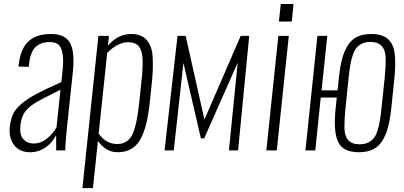

<svg xmlns="http://www.w3.org/2000/svg" viewBox="-20 -759 2039 969"><path d="M149.9 -34.7Q184.6 -34.7 214.4 -57.6Q244.1 -80.6 265.1 -115.7L285.2 -306.2Q180.7 -254.4 152.8 -236.8Q108.9 -208 94.7 -173.8Q85.9 -153.8 83 -124.5Q78.1 -77.6 98.1 -56.2Q118.2 -34.7 149.9 -34.7ZM132.3 9.3Q80.1 9.3 52 -25.9Q23.9 -61 29.3 -117.2Q33.7 -155.8 44.9 -181.4Q56.2 -207 86.4 -233.4Q116.7 -259.8 162.4 -284.2Q208 -308.6 289.6 -344.7L293.9 -386.2Q301.8 -448.2 296.4 -483.9Q291 -519.5 275.9 -533.2Q260.7 -546.9 230.5 -546.9Q211.4 -546.9 196 -542.5Q180.7 -538.1 165.5 -527.1Q150.4 -516.1 140.4 -493.4Q130.4 -470.7 127 -438L125 -421.9L73.7 -422.9Q73.7 -423.8 74.5 -430.7Q75.2 -437.5 75.2 -438.5Q85.9 -517.6 126 -552.5Q166 -587.4 236.8 -587.4Q309.1 -587.4 333.7 -542Q358.4 -496.6 347.2 -391.6L316.4 -100.6Q308.6 -15.1 309.1 0H263.7Q263.2 -65.4 263.2 -76.7Q244.6 -39.1 209.5 -14.9Q174.3 9.3 132.3 9.3Z M571.8 -32.2Q624 -32.2 647.2 -78.6Q670.4 -125 682.1 -236.3L693.8 -349.1Q701.7 -417.5 699.5 -461.2Q697.3 -504.9 680.2 -525.4Q663.1 -545.9 626.5 -545.9Q574.7 -545.9 521 -492.2L478 -84.5Q515.6 -32.2 571.8 -32.2ZM396 190.4 476.6 -578.1H529.8L524.9 -528.8Q575.2 -587.4 641.6 -587.4Q693.4 -587.4 720 -557.6Q746.6 -527.8 750.2 -474.9Q753.9 -421.9 747.1 -348.6L735.4 -237.8Q722.2 -110.8 685.5 -50.8Q648.9 9.3 573.7 9.3Q514.2 9.3 474.1 -47.9L449.2 190.4Z M810.5 0 876 -578.1H917L1011.7 -155.3L1194.8 -578.1H1237.8L1181.6 0H1135.3L1179.7 -442.9L1010.7 -61H993.7L905.8 -441.4L856.9 0Z M1387.7 -650.4 1397 -738.8H1461.4L1452.6 -650.4ZM1324.2 0 1384.8 -578.1H1437.5L1377 0Z M1794.9 -30.8Q1819.3 -30.8 1836.9 -39.1Q1854.5 -47.4 1865.7 -60.8Q1877 -74.2 1884.8 -98.6Q1892.6 -123 1896.7 -147.2Q1900.9 -171.4 1904.8 -209L1921.9 -369.1Q1927.2 -424.8 1926.5 -464.6Q1925.8 -504.4 1907.2 -525.9Q1888.7 -547.4 1849.1 -547.4Q1825.2 -547.4 1807.4 -539.1Q1789.6 -530.8 1778.6 -517.1Q1767.6 -503.4 1759.8 -479.2Q1752 -455.1 1747.8 -430.9Q1743.7 -406.7 1739.7 -369.1L1723.1 -209Q1717.8 -152.8 1718.3 -113.3Q1718.8 -73.7 1737.1 -52.2Q1755.4 -30.8 1794.9 -30.8ZM1791 9.3Q1710.9 9.3 1686.3 -43.2Q1661.6 -95.7 1673.8 -210.9L1679.7 -266.6H1598.6L1571.3 0H1521.5L1582 -578.1H1631.8L1603 -303.2H1683.6L1690.4 -367.2Q1696.3 -423.8 1706.8 -462.6Q1717.3 -501.5 1735.8 -530.8Q1754.4 -560.1 1783.4 -573.7Q1812.5 -587.4 1854 -587.4Q1908.7 -587.4 1937.3 -562.5Q1965.8 -537.6 1971.9 -488.5Q1978 -439.5 1970.7 -367.2L1954.6 -210.9Q1948.2 -153.8 1937.7 -115Q1927.2 -76.2 1908.7 -47.1Q1890.1 -18.1 1861.1 -4.4Q1832 9.3 1791 9.3Z"/></svg>

Font: Oswald
Style: Extra-Light
Weight: 200
Designer: Vernon Adams
Foundry: Vernon Adams
Version: 3.0; ttfautohint (v0.94.23-7a4d-dirty) -l 8 -r 50 -G 200 -x 